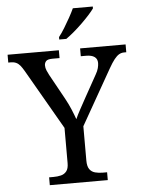

<svg xmlns="http://www.w3.org/2000/svg" viewBox="-66 -978 755 1026"><g transform="rotate(-5 311.5 -465.5)"><path d="M159 0V-42H182Q204 -42 222.5 -46.5Q241 -51 252.5 -65.5Q264 -80 264 -109V-298L79 -619Q68 -638 58.5 -649.5Q49 -661 37 -666.5Q25 -672 8 -672H-5V-714H270V-672H233Q206 -672 197.5 -662.5Q189 -653 189 -640Q189 -626 195 -612Q201 -598 207 -587L281 -453Q298 -422 310.5 -392Q323 -362 331 -339Q340 -360 357 -391Q374 -422 391 -453L455 -568Q465 -585 469 -600.5Q473 -616 473 -628Q473 -650 457.5 -661Q442 -672 413 -672H384V-714H628V-672H616Q602 -672 589.5 -665Q577 -658 563.5 -641Q550 -624 533 -594L365 -298V-114Q365 -83 376 -67.5Q387 -52 406 -47Q425 -42 447 -42H470V0ZM277 -784Q292 -803 308 -829Q324 -855 339 -882Q354 -909 364 -931H471V-921Q462 -908 444 -888Q426 -868 403.5 -846Q381 -824 358 -804.5Q335 -785 315 -771H277Z"/></g></svg>

Font: Noto Serif Tibetan
Style: Regular
Weight: 400
Designer: Monotype Design Team
Foundry: Monotype Imaging Inc.
Version: Version 2.103